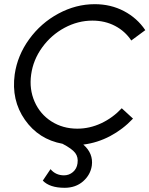

<svg xmlns="http://www.w3.org/2000/svg" viewBox="-20 -689 719 924"><path d="M50.8 -331.1Q64 -422.4 120.4 -500.2Q176.8 -578.1 261 -623.5Q345.2 -668.9 436 -668.9Q513.2 -668.9 576.7 -635.5Q640.1 -602.1 679.2 -543.9L611.8 -494.1Q582 -539.1 533.4 -564.5Q484.9 -589.8 424.8 -589.8Q355 -589.8 290.5 -555.2Q226.1 -520.5 182.9 -460.7Q139.6 -400.9 129.9 -330.1Q120.1 -259.8 146.5 -199.7Q172.9 -139.6 227.5 -104.7Q282.2 -69.8 352.1 -69.8Q411.6 -69.8 467.3 -95.9Q522.9 -122.1 565.9 -168L620.1 -118.2Q571.3 -66.4 509.8 -33.9Q448.2 -1.5 380.9 6.8Q429.7 49.3 421.9 107.9Q415.5 152.3 379.9 183.6Q344.2 214.8 291 214.8Q219.2 214.8 186 180.2L223.1 125Q248 154.8 288.1 154.8Q312.5 154.8 331.1 138.9Q349.6 123 353 97.2Q357.4 67.4 342 47.1Q326.7 26.9 280.8 2.9Q166 -18.1 99.9 -112.5Q33.7 -207 50.8 -331.1Z"/></svg>

Font: Human Sans
Style: Italic
Weight: 400
Italic angle: -8°
Designer: Tim Radville
Foundry: Continuum
Version: Version 1.000;FEAKit 1.0